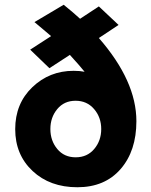

<svg xmlns="http://www.w3.org/2000/svg" viewBox="-20 -780 637 808"><path d="M554 -270Q554 -145 487.5 -68.5Q421 8 305.5 8Q190 8 117 -60.5Q44 -129 44 -236.5Q44 -344 116 -413Q188 -482 290 -482Q316 -482 336 -478Q316 -503 274 -549L188 -493L107 -571L195 -628Q180 -641 162 -656L125 -687L248 -760Q290 -726 317 -701L396 -753L479 -675L396 -620Q554 -439 554 -270ZM192 -237Q192 -188 221 -153Q250 -118 298.5 -118Q347 -118 376.5 -153Q406 -188 406 -237Q406 -286 376 -321Q346 -356 298 -356Q250 -356 221 -321Q192 -286 192 -237Z"/></svg>

Font: Montserrat_am3
Style: Bold
Weight: 700
Designer: Julieta Ulanovsky
Foundry: Julieta Ulanovsky. Armenina letters added by Vahan Hovhannisyan
Version: Version 2.001